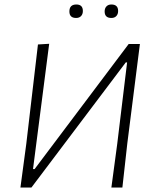

<svg xmlns="http://www.w3.org/2000/svg" viewBox="-20 -835 691 855"><path d="M320 -815Q349 -815 349 -786Q349 -772 341 -763.5Q333 -755 319 -755Q289 -755 289 -784Q289 -815 320 -815ZM476 -815Q506 -815 506 -786Q506 -772 498 -763.5Q490 -755 476 -755Q446 -755 446 -784Q446 -798 454 -806.5Q462 -815 476 -815ZM71 0 97 -194 149 -637 199 -640 127 -82H134L553 -639H603L547 -197L525 0H476L502 -194L546 -557H540L120 0Z"/></svg>

Font: Alegreya Sans SC Light
Style: Italic
Weight: 300
Italic angle: -7°
Designer: Juan Pablo del Peral
Foundry: Huerta Tipografica
Version: Version 2.007